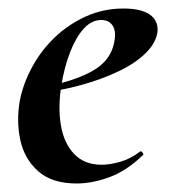

<svg xmlns="http://www.w3.org/2000/svg" viewBox="-20 -419 397 451"><path d="M160 12Q102 12 69.5 -17Q37 -46 27.5 -91Q18 -136 27 -185Q35 -224 56 -262.5Q77 -301 109 -331.5Q141 -362 182 -380.5Q223 -399 270 -399Q311 -399 331.5 -385Q352 -371 350 -345Q347 -319 323 -295Q299 -271 259.5 -252Q220 -233 171.5 -219.5Q123 -206 73 -201L75 -214Q146 -225 194 -250.5Q242 -276 249 -324Q253 -346 244.5 -359Q236 -372 218 -372Q195 -372 176.5 -351.5Q158 -331 144.5 -296Q131 -261 124 -218Q116 -167 123 -125Q130 -83 154 -57.5Q178 -32 219 -32Q238 -32 262.5 -39Q287 -46 309 -63Q311 -65 314.5 -61Q318 -57 316 -55Q278 -18 237.5 -3Q197 12 160 12Z"/></svg>

Font: Cormorant Infant Light
Style: Bold Italic
Weight: 700
Italic angle: -10°
Version: Version 4.001